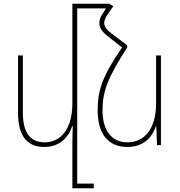

<svg xmlns="http://www.w3.org/2000/svg" viewBox="-20 -780 967 1032"><path d="M395 207V-735H550L535 -712C520 -691 514 -673 514 -656C514 -630 529 -609 561 -584L636 -525C525 -364 505 -287 505 -187C505 -63 559 10 665 10C749 10 798 -40 818 -102H820L824 0H845V-482H819V-226C819 -86 756 -15 665 -15C579 -15 531 -80 531 -187C531 -290 561 -366 664 -525V-536L577 -602C552 -621 540 -639 540 -657C540 -669 546 -684 557 -700L589 -747L566 -760H369V-226C369 -86 307 -15 220 -15C149 -15 103 -59 103 -173V-482H77V-172C77 -41 133 10 218 10C299 10 348 -40 368 -102H371C370 -68 369 -36 369 0V232H484V207Z"/></svg>

Font: Noto Sans Armenian SemiCondensed Thin
Style: Regular
Weight: 100
Width: 4
Designer: Monotype Design Team
Foundry: Monotype Imaging Inc.
Version: Version 2.008